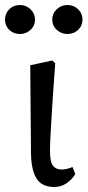

<svg xmlns="http://www.w3.org/2000/svg" viewBox="-23 -735 350 768"><path d="M57 -599Q31 -599 14 -615.5Q-3 -632 -3 -657Q-3 -681 14 -698Q31 -715 57 -715Q81 -715 99 -698Q117 -681 117 -657Q117 -632 99 -615.5Q81 -599 57 -599ZM247 -599Q222 -599 204 -615.5Q186 -632 186 -657Q186 -681 204 -698Q222 -715 247 -715Q272 -715 289.5 -698Q307 -681 307 -657Q307 -632 289.5 -615.5Q272 -599 247 -599ZM193 13Q162 13 142 -1Q122 -15 112 -44.5Q102 -74 101 -119L98 -474L186 -493L198 -482Q192 -407 188.5 -351Q185 -295 182.5 -254Q180 -213 178.5 -182.5Q177 -152 177 -130Q177 -87 189 -72Q201 -57 223 -57Q235 -57 246.5 -60Q258 -63 267 -67L278 -39Q266 -18 244 -2.5Q222 13 193 13Z"/></svg>

Font: Source Serif 4 18pt
Style: Regular
Weight: 400
Designer: Frank Grießhammer
Foundry: Adobe Systems Incorporated
Version: Version 4.004;hotconv 1.0.116;makeotfexe 2.5.65601